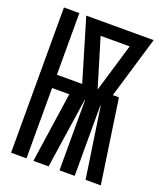

<svg xmlns="http://www.w3.org/2000/svg" viewBox="-136 -824 772 913"><g transform="rotate(20 250.0 -367.5)"><path d="M29 0V-735H107V-423H235L142 -735H483L390 -423H421L483 0H406L353 -356H351V0H274V-356H272L219 0H142L194 -356H107V0ZM313 -423 386 -668H239Z"/></g></svg>

Font: Iosevka Custom
Style: Bold
Weight: 700
Monospace: yes
Designer: Belleve Invis
Foundry: Belleve Invis
Version: Version 30.3.3; ttfautohint (v1.8.3)